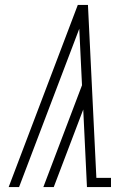

<svg xmlns="http://www.w3.org/2000/svg" viewBox="-20 -755 540 775"><path d="M15 0 294 -735H335L369 -37H428V0H331L316 -313L197 0H155L311 -411L300 -639L57 0Z"/></svg>

Font: Iosevka Slab XLtObl
Style: Regular
Weight: 200
Italic angle: -9°
Monospace: yes
Designer: Belleve Invis
Foundry: Belleve Invis
Version: Version 11.1.1; ttfautohint (v1.8.3)